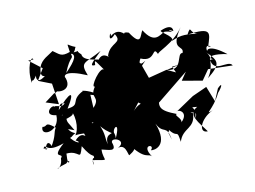

<svg xmlns="http://www.w3.org/2000/svg" viewBox="-90 -732 1285 967"><g transform="rotate(-15 552.0 -248.5)"><path d="M250 -151C227 -203 219 -198 230 -236C175 -228 248 -270 179 -209C270 -223 281 -228 245 -270C280 -236 273 -152 247 -125C309 -131 346 -91 344 -166C379 -161 374 -121 439 -81C432 -112 488 -143 440 -58C447 -88 423 -126 410 -104C461 -72 389 -110 394 -39C386 -75 398 -87 377 -146C373 -185 328 -151 287 -144C304 -65 297 -152 242 -100C277 -77 236 -81 211 -132C216 -103 235 -135 251 -135C179 -170 257 -231 171 -203L218 -166ZM633 -330C672 -376 633 -354 685 -397C651 -378 648 -392 664 -414C737 -374 737 -468 756 -411C749 -424 839 -439 900 -514C815 -409 897 -424 876 -386C844 -395 859 -296 778 -324C834 -332 860 -334 807 -333L819 -300L776 -325L680 -309L658 -392L605 -400L577 -408L551 -331L594 -350ZM198 -357C222 -355 246 -401 207 -370C213 -354 292 -346 275 -415C265 -431 281 -457 386 -401C363 -479 388 -461 480 -503C417 -452 406 -441 435 -441C440 -471 437 -467 474 -405C461 -435 378 -333 406 -337C362 -284 423 -283 371 -235L373 -303L432 -280L495 -335C481 -369 506 -373 446 -306C431 -317 427 -325 446 -357C423 -316 418 -346 405 -299C367 -330 325 -337 342 -331C265 -300 317 -267 244 -265C310 -352 273 -343 199 -269C216 -313 225 -292 237 -297C223 -271 181 -303 186 -290C173 -311 113 -260 181 -248C179 -163 73 -159 98 -209C126 -201 112 -237 162 -188C144 -165 154 -152 113 -97C128 -90 105 -162 84 -92C105 -105 93 -93 75 -103C94 -130 77 -73 180 -102C92 -36 175 -58 147 -32C141 33 72 18 166 0C204 -32 165 43 180 -48C251 -49 235 13 264 -64C303 17 313 -15 309 9C288 7 303 77 299 18C392 41 348 41 356 -22C390 -12 431 13 416 -43C417 -75 506 -31 428 -4C482 -30 477 41 484 42C541 14 515 -2 493 -16C558 92 580 54 594 79C548 3 628 19 595 46C612 52 689 46 652 -78C678 -12 704 -63 711 21C694 -50 710 -5 709 -30C745 26 748 -29 752 44C778 -24 842 0 848 -82C811 -86 887 -94 853 -52C880 -114 823 -113 877 -105C817 -78 868 -23 897 28C848 27 877 -42 948 -68C894 -52 954 -72 997 -146C1024 -171 1034 -195 1002 -168L971 -109L947 -190L870 -163L769 -107C781 -120 830 -91 780 -50C791 -68 748 -97 770 -96C683 -138 680 -157 720 -226C675 -186 691 -186 676 -196C717 -189 715 -215 629 -252C633 -183 652 -228 614 -202C626 -187 597 -208 553 -156L596 -203L626 -176L689 -170L868 -291L836 -252L938 -225L979 -274L1104 -260C1089 -297 998 -239 1001 -324C1004 -310 1010 -340 989 -361C1044 -300 1045 -283 967 -230C1017 -293 986 -326 1015 -315C989 -338 1029 -341 1093 -322C1017 -394 990 -372 1000 -353C985 -419 1046 -367 1009 -384C1035 -447 1056 -476 924 -469C957 -519 931 -468 980 -459C898 -478 882 -473 824 -453C884 -464 789 -515 799 -523C874 -549 859 -497 859 -505C819 -530 854 -501 854 -501C796 -528 798 -496 817 -514C789 -504 753 -465 710 -549C693 -528 687 -469 641 -555C603 -572 623 -542 620 -553C596 -580 575 -578 550 -562C559 -605 516 -516 571 -566C600 -511 537 -534 510 -470C518 -447 494 -502 458 -462C465 -467 381 -472 382 -511C346 -547 403 -526 326 -532C361 -519 344 -492 284 -440C326 -524 338 -495 332 -526C360 -528 358 -558 365 -554C317 -576 328 -597 329 -538C281 -525 277 -540 246 -565C223 -550 183 -539 167 -503C141 -432 200 -465 163 -446C112 -420 137 -494 145 -483C101 -420 114 -466 104 -437C98 -514 137 -575 142 -549L115 -550L176 -494L136 -439L201 -407L208 -298L145 -324Z"/></g></svg>

Font: Hussar Lance
Style: ExBdObl
Weight: 700
Foundry: Cannot Into Space Fonts, PlusOne Fonts
Version: Version 2.270